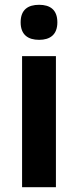

<svg xmlns="http://www.w3.org/2000/svg" viewBox="-20 -780 325 800"><path d="M143 -760C97 -760 66 -740 66 -687C66 -635 97 -614 143 -614C188 -614 219 -635 219 -687C219 -740 188 -760 143 -760ZM213 -546H72V0H213Z"/></svg>

Font: Noto Sans Gurmukhi SemiCondensed
Style: Bold
Weight: 700
Width: 4
Designer: Jelle Bosma - Monotype Design Team
Foundry: Monotype Imaging Inc.
Version: Version 2.004